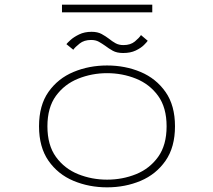

<svg xmlns="http://www.w3.org/2000/svg" viewBox="-20 -793 915 824"><path d="M439.5 11Q362 11 295.2 -17Q228.5 -45 188 -103.2Q147.5 -161.5 147.5 -251Q147.5 -341 188.2 -398.8Q229 -456.5 295.5 -484.2Q362 -512 439.5 -512Q517.5 -512 583.8 -484Q650 -456 690.5 -398.2Q731 -340.5 731 -251Q731 -161.5 690.5 -103.2Q650 -45 583.8 -17Q517.5 11 439.5 11ZM439.5 -22Q505.5 -22 563.8 -45.5Q622 -69 658.5 -119.5Q695 -170 695 -251Q695 -331.5 658.5 -381.8Q622 -432 563.5 -455.5Q505 -479 439.5 -479Q374.5 -479 315.8 -455.5Q257 -432 220.2 -381.8Q183.5 -331.5 183.5 -251Q183.5 -170 220.2 -119.5Q257 -69 315.5 -45.5Q374 -22 439.5 -22ZM508.5 -565.5Q481.5 -565.5 464 -575.2Q446.5 -585 431.5 -596.5Q418 -606 404.2 -613.8Q390.5 -621.5 371 -621.5Q341 -621.5 321.8 -606.2Q302.5 -591 294.5 -579.5L265 -603.5Q268.5 -608.5 282.5 -621.2Q296.5 -634 319.5 -645.2Q342.5 -656.5 373 -656.5Q399 -656.5 416.2 -647Q433.5 -637.5 448 -626.5Q461.5 -615.5 475.8 -607.5Q490 -599.5 510 -599.5Q540 -599.5 558.8 -615Q577.5 -630.5 585 -642.5L614 -618Q610.5 -612.5 597.8 -599.8Q585 -587 562.5 -576.2Q540 -565.5 508.5 -565.5ZM246 -740V-773H633.5V-740Z"/></svg>

Font: Trispace SemiExpanded Thin
Style: Regular
Weight: 100
Width: 6
Designer: Tyler Finck
Foundry: Etcetera Type Company
Version: Version 1.210; ttfautohint (v1.8.3)